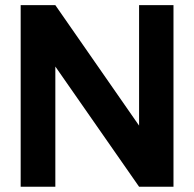

<svg xmlns="http://www.w3.org/2000/svg" viewBox="-20 -710 738 730"><path d="M639.6 -690.4V0H508.8L190.4 -457V0H58.6V-690.4H190.4L508.8 -232.4V-690.4Z"/></svg>

Font: Altinn-DIN Exp
Style: DINExp-Bold
Weight: 700
Width: 7
Designer: Charles Nix
Foundry: Altinn
Version: Version 2.00